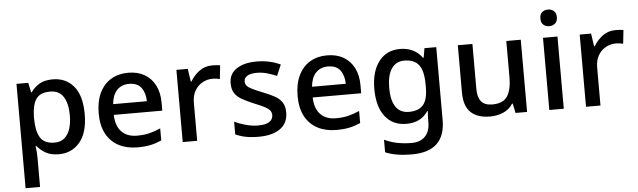

<svg xmlns="http://www.w3.org/2000/svg" viewBox="-56 -967 4744 1428"><g transform="rotate(-5 2316.0 -252.5)"><path d="M354 -549Q451 -549 510 -479.5Q569 -410 569 -271Q569 -133 509 -61.5Q449 10 352 10Q291 10 252.5 -13Q214 -36 191 -65H184Q187 -48 189 -23.5Q191 1 191 20V240H83V-539H171L186 -467H191Q214 -501 252.5 -525Q291 -549 354 -549ZM327 -460Q253 -460 223 -417.5Q193 -375 191 -288V-271Q191 -179 220.5 -129Q250 -79 329 -79Q373 -79 401.5 -103.5Q430 -128 444 -171Q458 -214 458 -272Q458 -360 426 -410Q394 -460 327 -460Z M917 -549Q988 -549 1039 -519.5Q1090 -490 1118 -435.5Q1146 -381 1146 -305V-246H784Q786 -164 827.5 -120.5Q869 -77 943 -77Q995 -77 1035.5 -87Q1076 -97 1119 -116V-26Q1079 -8 1037.5 1Q996 10 938 10Q860 10 800 -21Q740 -52 706.5 -113.5Q673 -175 673 -266Q673 -356 703.5 -419.5Q734 -483 789 -516Q844 -549 917 -549ZM916 -466Q860 -466 826 -429.5Q792 -393 786 -326H1038Q1037 -388 1008 -427Q979 -466 916 -466Z M1545 -549Q1559 -549 1575.5 -548Q1592 -547 1604 -544L1593 -443Q1582 -446 1567 -448Q1552 -450 1539 -450Q1499 -450 1463.5 -430.5Q1428 -411 1406.5 -374Q1385 -337 1385 -283V0H1277V-539H1362L1376 -443H1381Q1407 -487 1448 -518Q1489 -549 1545 -549Z M2063 -153Q2063 -73 2005 -31.5Q1947 10 1843 10Q1787 10 1746 1.5Q1705 -7 1671 -23V-118Q1707 -100 1754.5 -87Q1802 -74 1846 -74Q1905 -74 1931.5 -92.5Q1958 -111 1958 -142Q1958 -160 1948 -174.5Q1938 -189 1910.5 -204Q1883 -219 1830 -240Q1779 -261 1743 -281.5Q1707 -302 1688.5 -330.5Q1670 -359 1670 -404Q1670 -475 1726.5 -512Q1783 -549 1876 -549Q1926 -549 1969.5 -539.5Q2013 -530 2054 -511L2019 -429Q1983 -444 1946.5 -454.5Q1910 -465 1871 -465Q1824 -465 1799.5 -450Q1775 -435 1775 -409Q1775 -390 1786.5 -376.5Q1798 -363 1826.5 -349Q1855 -335 1905 -315Q1955 -296 1990.5 -276Q2026 -256 2044.5 -227Q2063 -198 2063 -153Z M2402 -549Q2473 -549 2524 -519.5Q2575 -490 2603 -435.5Q2631 -381 2631 -305V-246H2269Q2271 -164 2312.5 -120.5Q2354 -77 2428 -77Q2480 -77 2520.5 -87Q2561 -97 2604 -116V-26Q2564 -8 2522.5 1Q2481 10 2423 10Q2345 10 2285 -21Q2225 -52 2191.5 -113.5Q2158 -175 2158 -266Q2158 -356 2188.5 -419.5Q2219 -483 2274 -516Q2329 -549 2402 -549ZM2401 -466Q2345 -466 2311 -429.5Q2277 -393 2271 -326H2523Q2522 -388 2493 -427Q2464 -466 2401 -466Z M2947 -549Q2999 -549 3041 -529Q3083 -509 3112 -469H3117L3129 -539H3217V6Q3217 122 3155 181Q3093 240 2966 240Q2908 240 2859.5 232Q2811 224 2770 207V113Q2856 155 2973 155Q3038 155 3074 117.5Q3110 80 3110 13V-5Q3110 -18 3111 -39Q3112 -60 3113 -71H3109Q3081 -29 3040.5 -9.5Q3000 10 2947 10Q2845 10 2788 -63.5Q2731 -137 2731 -269Q2731 -399 2788.5 -474Q2846 -549 2947 -549ZM2971 -460Q2909 -460 2875.5 -410.5Q2842 -361 2842 -267Q2842 -174 2875 -125.5Q2908 -77 2973 -77Q3046 -77 3080 -117Q3114 -157 3114 -248V-268Q3114 -371 3079.5 -415.5Q3045 -460 2971 -460Z M3848 -539V0H3762L3747 -71H3742Q3716 -29 3670 -9.5Q3624 10 3572 10Q3478 10 3428 -37Q3378 -84 3378 -187V-539H3487V-203Q3487 -141 3513 -109.5Q3539 -78 3595 -78Q3677 -78 3708.5 -127Q3740 -176 3740 -268V-539Z M4122 -539V0H4014V-539ZM4069 -745Q4093 -745 4111.5 -730.5Q4130 -716 4130 -683Q4130 -651 4111.5 -636Q4093 -621 4069 -621Q4043 -621 4025 -636Q4007 -651 4007 -683Q4007 -716 4025 -730.5Q4043 -745 4069 -745Z M4556 -549Q4570 -549 4586.5 -548Q4603 -547 4615 -544L4604 -443Q4593 -446 4578 -448Q4563 -450 4550 -450Q4510 -450 4474.5 -430.5Q4439 -411 4417.5 -374Q4396 -337 4396 -283V0H4288V-539H4373L4387 -443H4392Q4418 -487 4459 -518Q4500 -549 4556 -549Z"/></g></svg>

Font: Noto Sans Kawi Medium
Style: Regular
Weight: 500
Designer: Fadhl Haqq
Version: Version 1.000